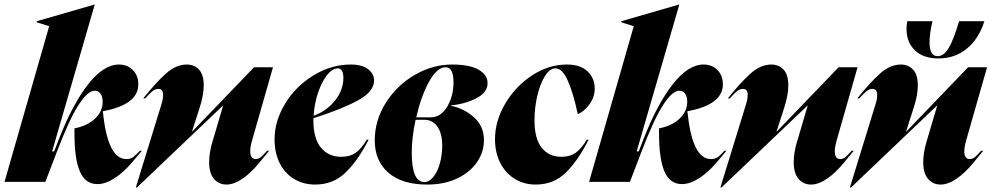

<svg xmlns="http://www.w3.org/2000/svg" viewBox="-37 -806 4395 851"><path d="M181 -690 126 -707V-712L382 -786H383L194 -135H203L224 -189Q284 -343 353 -431.5Q422 -520 490 -520Q528 -520 552 -495.5Q576 -471 576 -432Q576 -342 419 -313V-311L421 -294Q443 -101 523 -101Q542 -101 554 -110Q566 -119 583 -138H592Q587 -132 549 -87Q511 -42 470.5 -16Q430 10 395 10Q341 10 317 -46Q293 -102 293 -215V-237Q350 -248 384 -280Q418 -312 418 -356Q418 -379 408 -391.5Q398 -404 383 -404Q352 -404 311 -340.5Q270 -277 215 -133L164 0H-17Z M791 -520Q824 -520 845 -497.5Q866 -475 866 -428Q866 -384 848 -329L814 -223H815L1089 -508H1173L1081 -186Q1072 -155 1072 -136Q1072 -101 1096 -101Q1109 -101 1119.5 -110Q1130 -119 1147 -138H1156Q1150 -131 1113 -85.5Q1076 -40 1038 -14Q1000 12 967 12Q933 12 911.5 -13Q890 -38 890 -87Q890 -130 905 -179L952 -338H951L570 25H565L678 -342Q686 -367 686 -386Q686 -412 665 -412Q651 -412 638 -401.5Q625 -391 607 -370H598Q653 -439 698 -479.5Q743 -520 791 -520Z M1518 -520Q1568 -520 1594.5 -499.5Q1621 -479 1621 -449Q1621 -400 1549.5 -361Q1478 -322 1352 -282V-273Q1352 -192 1385.5 -151.5Q1419 -111 1476 -111Q1514 -111 1539.5 -129Q1565 -147 1589 -187H1597Q1550 -95 1495 -41.5Q1440 12 1360 12Q1307 12 1266 -13Q1225 -38 1202.5 -83.5Q1180 -129 1180 -188Q1180 -270 1227 -347Q1274 -424 1352.5 -472Q1431 -520 1518 -520ZM1485 -461Q1485 -482 1478.5 -492.5Q1472 -503 1461 -503Q1436 -503 1412 -472.5Q1388 -442 1372 -393Q1356 -344 1353 -293Q1411 -314 1448 -360.5Q1485 -407 1485 -461Z M1967 -520Q2045 -520 2084.5 -497Q2124 -474 2124 -438Q2124 -396 2074.5 -370.5Q2025 -345 1962 -339V-337Q2021 -325 2064.5 -285.5Q2108 -246 2108 -185Q2108 -132 2077 -87Q2046 -42 1989 -15Q1932 12 1856 12Q1745 12 1684.5 -40.5Q1624 -93 1624 -184Q1624 -272 1672.5 -349.5Q1721 -427 1800.5 -473.5Q1880 -520 1967 -520ZM1844 1Q1865 1 1883.5 -21.5Q1902 -44 1912.5 -81.5Q1923 -119 1923 -160Q1923 -215 1901.5 -245Q1880 -275 1845 -275H1805Q1788 -196 1788 -129Q1788 1 1844 1ZM1872 -286Q1917 -286 1945 -333Q1973 -380 1973 -441Q1973 -508 1938 -508Q1900 -508 1864.5 -443.5Q1829 -379 1808 -286Z M2475 -520Q2537 -520 2568 -489Q2599 -458 2599 -414Q2599 -375 2575.5 -343.5Q2552 -312 2524 -300Q2503 -397 2479 -450Q2455 -503 2425 -503Q2400 -503 2378.5 -469Q2357 -435 2344.5 -381.5Q2332 -328 2332 -273Q2332 -191 2364 -151Q2396 -111 2451 -111Q2489 -111 2514.5 -129Q2540 -147 2564 -187H2572Q2525 -94 2471 -41Q2417 12 2337 12Q2285 12 2244 -13.5Q2203 -39 2180 -84.5Q2157 -130 2157 -189Q2157 -270 2202.5 -347Q2248 -424 2321.5 -472Q2395 -520 2475 -520Z M2772 -690 2717 -707V-712L2973 -786H2974L2785 -135H2794L2815 -189Q2875 -343 2944 -431.5Q3013 -520 3081 -520Q3119 -520 3143 -495.5Q3167 -471 3167 -432Q3167 -342 3010 -313V-311L3012 -294Q3034 -101 3114 -101Q3133 -101 3145 -110Q3157 -119 3174 -138H3183Q3178 -132 3140 -87Q3102 -42 3061.5 -16Q3021 10 2986 10Q2932 10 2908 -46Q2884 -102 2884 -215V-237Q2941 -248 2975 -280Q3009 -312 3009 -356Q3009 -379 2999 -391.5Q2989 -404 2974 -404Q2943 -404 2902 -340.5Q2861 -277 2806 -133L2755 0H2574Z M3382 -520Q3415 -520 3436 -497.5Q3457 -475 3457 -428Q3457 -384 3439 -329L3405 -223H3406L3680 -508H3764L3672 -186Q3663 -155 3663 -136Q3663 -101 3687 -101Q3700 -101 3710.5 -110Q3721 -119 3738 -138H3747Q3741 -131 3704 -85.5Q3667 -40 3629 -14Q3591 12 3558 12Q3524 12 3502.5 -13Q3481 -38 3481 -87Q3481 -130 3496 -179L3543 -338H3542L3161 25H3156L3269 -342Q3277 -367 3277 -386Q3277 -412 3256 -412Q3242 -412 3229 -401.5Q3216 -391 3198 -370H3189Q3244 -439 3289 -479.5Q3334 -520 3382 -520Z M3956 -520Q3989 -520 4010 -497.5Q4031 -475 4031 -428Q4031 -384 4013 -329L3979 -223H3980L4254 -508H4338L4246 -186Q4237 -155 4237 -136Q4237 -101 4261 -101Q4274 -101 4284.5 -110Q4295 -119 4312 -138H4321Q4315 -131 4278 -85.5Q4241 -40 4203 -14Q4165 12 4132 12Q4098 12 4076.5 -13Q4055 -38 4055 -87Q4055 -130 4070 -179L4117 -338H4116L3735 25H3730L3843 -342Q3851 -367 3851 -386Q3851 -412 3830 -412Q3816 -412 3803 -401.5Q3790 -391 3772 -370H3763Q3818 -439 3863 -479.5Q3908 -520 3956 -520ZM4122 -547Q4056 -547 4018.5 -582.5Q3981 -618 3981 -678Q3981 -694 3984 -712H4096Q4083 -657 4083 -618Q4083 -557 4119 -557Q4146 -557 4167.5 -592.5Q4189 -628 4214 -712H4326Q4302 -635 4249 -591Q4196 -547 4122 -547Z"/></svg>

Font: Nyght Serif Dark Italic
Style: Regular
Weight: 800
Italic angle: -16°
Designer: Maksym Kobuzan
Version: Version 0.400